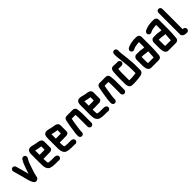

<svg xmlns="http://www.w3.org/2000/svg" viewBox="393 -2411 4132 4132"><g transform="rotate(-45 2459.0 -345.5)"><path d="M52 -456C65 -403 82 -351 96 -296C108 -250 123 -212 131 -165C135 -139 143 -122 148 -99C153 -80 164 -51 171 -36C186 8 225 66 284 36C314 20 322 3 329 -30C332 -51 341 -77 345 -100C349 -123 359 -140 364 -162C374 -194 386 -233 398 -264L408 -290C421 -325 432 -367 452 -397C460 -411 461 -415 470 -429L477 -441C496 -472 481 -508 457 -522C425 -541 390 -526 375 -502L368 -490C363 -481 359 -474 356 -469L348 -455C341 -443 333 -425 327 -411C299 -341 272 -264 248 -187C245 -201 243 -213 240 -223C219 -291 200 -372 179 -440C170 -474 167 -504 140 -521C96 -548 38 -508 52 -456Z M793 -308H704V-442C720 -439 740 -433 755 -430C783 -425 810 -417 838 -414L855 -412C856 -411 858 -411 859 -411V-310H855C842 -310 808 -308 793 -308ZM855 -191H908C921 -191 936 -197 953 -208C970 -219 978 -236 978 -257V-441C976 -498 927 -524 872 -529L855 -532L839 -534C819 -537 799 -543 776 -547C744 -554 716 -566 679 -566C613 -566 585 -515 585 -449V-142C585 -129 586 -117 587 -106C589 -76 590 -53 600 -30C606 -10 614 2 625 17C644 40 672 54 707 59C727 64 750 67 774 67H781C788 68 796 69 804 69H898L905 71C957 84 1000 30 973 -16C959 -40 931 -50 896 -50H804C795 -50 784 -52 773 -52C766 -52 750 -54 745 -55C739 -55 723 -59 717 -60C717 -61 716 -61 715 -61C714 -64 710 -71 710 -76C707 -96 704 -118 704 -143V-189H793C808 -189 841 -191 855 -191Z M1288 -308H1199V-442C1215 -439 1235 -433 1250 -430C1278 -425 1305 -417 1333 -414L1350 -412C1351 -411 1353 -411 1354 -411V-310H1350C1337 -310 1303 -308 1288 -308ZM1350 -191H1403C1416 -191 1431 -197 1448 -208C1465 -219 1473 -236 1473 -257V-441C1471 -498 1422 -524 1367 -529L1350 -532L1334 -534C1314 -537 1294 -543 1271 -547C1239 -554 1211 -566 1174 -566C1108 -566 1080 -515 1080 -449V-142C1080 -129 1081 -117 1082 -106C1084 -76 1085 -53 1095 -30C1101 -10 1109 2 1120 17C1139 40 1167 54 1202 59C1222 64 1245 67 1269 67H1276C1283 68 1291 69 1299 69H1393L1400 71C1452 84 1495 30 1468 -16C1454 -40 1426 -50 1391 -50H1299C1290 -50 1279 -52 1268 -52C1261 -52 1245 -54 1240 -55C1234 -55 1218 -59 1212 -60C1212 -61 1211 -61 1210 -61C1209 -64 1205 -71 1205 -76C1202 -96 1199 -118 1199 -143V-189H1288C1303 -189 1336 -191 1350 -191Z M1694 -7V-34C1694 -39 1694 -46 1695 -57C1695 -66 1696 -75 1697 -83C1704 -136 1712 -192 1721 -244C1725 -269 1732 -296 1734 -320L1736 -332C1739 -344 1741 -354 1743 -366C1743 -367 1743 -369 1744 -370H1858C1860 -345 1864 -320 1864 -292V-8C1864 24 1891 52 1923 52C1955 52 1983 24 1983 -8V-291C1983 -303 1982 -315 1981 -328L1979 -358C1978 -375 1975 -392 1973 -408C1971 -439 1964 -456 1944 -472C1927 -486 1913 -489 1887 -489H1730C1705 -489 1694 -491 1672 -480C1645 -467 1637 -440 1630 -407C1626 -393 1625 -386 1623 -372C1621 -360 1617 -345 1616 -332C1614 -318 1611 -308 1608 -292C1602 -249 1594 -210 1589 -165C1582 -124 1575 -81 1575 -34V-7C1575 25 1603 53 1635 53C1667 53 1694 25 1694 -7Z M2290 -308H2201V-442C2217 -439 2237 -433 2252 -430C2280 -425 2307 -417 2335 -414L2352 -412C2353 -411 2355 -411 2356 -411V-310H2352C2339 -310 2305 -308 2290 -308ZM2352 -191H2405C2418 -191 2433 -197 2450 -208C2467 -219 2475 -236 2475 -257V-441C2473 -498 2424 -524 2369 -529L2352 -532L2336 -534C2316 -537 2296 -543 2273 -547C2241 -554 2213 -566 2176 -566C2110 -566 2082 -515 2082 -449V-142C2082 -129 2083 -117 2084 -106C2086 -76 2087 -53 2097 -30C2103 -10 2111 2 2122 17C2141 40 2169 54 2204 59C2224 64 2247 67 2271 67H2278C2285 68 2293 69 2301 69H2395L2402 71C2454 84 2497 30 2470 -16C2456 -40 2428 -50 2393 -50H2301C2292 -50 2281 -52 2270 -52C2263 -52 2247 -54 2242 -55C2236 -55 2220 -59 2214 -60C2214 -61 2213 -61 2212 -61C2211 -64 2207 -71 2207 -76C2204 -96 2201 -118 2201 -143V-189H2290C2305 -189 2338 -191 2352 -191Z M2696 -7V-34C2696 -39 2696 -46 2697 -57C2697 -66 2698 -75 2699 -83C2706 -136 2714 -192 2723 -244C2727 -269 2734 -296 2736 -320L2738 -332C2741 -344 2743 -354 2745 -366C2745 -367 2745 -369 2746 -370H2860C2862 -345 2866 -320 2866 -292V-8C2866 24 2893 52 2925 52C2957 52 2985 24 2985 -8V-291C2985 -303 2984 -315 2983 -328L2981 -358C2980 -375 2977 -392 2975 -408C2973 -439 2966 -456 2946 -472C2929 -486 2915 -489 2889 -489H2732C2707 -489 2696 -491 2674 -480C2647 -467 2639 -440 2632 -407C2628 -393 2627 -386 2625 -372C2623 -360 2619 -345 2618 -332C2616 -318 2613 -308 2610 -292C2604 -249 2596 -210 2591 -165C2584 -124 2577 -81 2577 -34V-7C2577 25 2605 53 2637 53C2669 53 2696 25 2696 -7Z M3310 -536H3247C3242 -536 3236 -536 3231 -537C3217 -537 3206 -541 3192 -540H3166C3148 -540 3133 -534 3122 -522C3099 -498 3095 -474 3092 -434C3089 -383 3084 -338 3084 -282V-93C3084 -68 3086 -47 3093 -27C3106 17 3131 42 3186 42H3266C3286 42 3306 41 3323 38L3343 36C3357 35 3376 32 3389 31L3407 29C3419 26 3426 25 3439 24C3486 17 3528 -14 3528 -67V-226C3528 -276 3524 -327 3518 -372C3514 -413 3513 -453 3507 -490L3503 -524C3502 -534 3501 -543 3500 -551C3498 -586 3489 -615 3489 -650V-708C3489 -740 3462 -768 3430 -768C3398 -768 3370 -740 3370 -708V-652C3370 -613 3378 -578 3381 -542C3384 -496 3393 -451 3396 -403C3402 -347 3409 -288 3409 -226V-92C3406 -92 3405 -92 3404 -91C3360 -84 3314 -77 3266 -77H3204V-81C3203 -85 3203 -89 3203 -93V-282C3203 -331 3206 -375 3210 -419C3213 -418 3217 -418 3220 -418C3229 -417 3238 -417 3247 -417H3310C3342 -417 3370 -444 3370 -476C3370 -508 3342 -536 3310 -536Z M3893 -510H3933V-353C3932 -352 3932 -352 3931 -352L3924 -351H3906C3901 -352 3895 -353 3887 -355C3870 -357 3854 -359 3837 -361L3818 -364C3809 -365 3799 -365 3790 -365H3705C3689 -365 3676 -361 3664 -352C3642 -335 3628 -309 3628 -273V-101C3628 -69 3633 -40 3639 -13C3648 30 3680 65 3730 65H3940C3978 65 4004 59 4022 36C4037 16 4040 1 4040 -27C4040 -31 4040 -36 4041 -42C4044 -77 4047 -101 4048 -138C4049 -172 4052 -217 4052 -252V-556C4052 -568 4049 -580 4042 -591C4028 -614 4004 -629 3971 -629H3901C3892 -629 3883 -628 3874 -627C3831 -621 3787 -617 3752 -602L3736 -596C3720 -591 3708 -587 3693 -578C3677 -567 3665 -556 3660 -536C3648 -484 3704 -444 3749 -472C3751 -474 3756 -478 3759 -478C3764 -480 3770 -482 3776 -484C3791 -489 3806 -499 3824 -499C3847 -504 3870 -505 3893 -510ZM3748 -87C3747 -92 3747 -96 3747 -101V-246H3791C3795 -246 3799 -246 3803 -245L3822 -243C3829 -242 3837 -241 3845 -240L3865 -238C3882 -234 3896 -232 3916 -232C3921 -232 3927 -232 3933 -233C3932 -222 3932 -210 3932 -198C3928 -147 3926 -100 3922 -54H3752V-56C3750 -67 3748 -75 3748 -87Z M4416 -510H4456V-353C4455 -352 4455 -352 4454 -352L4447 -351H4429C4424 -352 4418 -353 4410 -355C4393 -357 4377 -359 4360 -361L4341 -364C4332 -365 4322 -365 4313 -365H4228C4212 -365 4199 -361 4187 -352C4165 -335 4151 -309 4151 -273V-101C4151 -69 4156 -40 4162 -13C4171 30 4203 65 4253 65H4463C4501 65 4527 59 4545 36C4560 16 4563 1 4563 -27C4563 -31 4563 -36 4564 -42C4567 -77 4570 -101 4571 -138C4572 -172 4575 -217 4575 -252V-556C4575 -568 4572 -580 4565 -591C4551 -614 4527 -629 4494 -629H4424C4415 -629 4406 -628 4397 -627C4354 -621 4310 -617 4275 -602L4259 -596C4243 -591 4231 -587 4216 -578C4200 -567 4188 -556 4183 -536C4171 -484 4227 -444 4272 -472C4274 -474 4279 -478 4282 -478C4287 -480 4293 -482 4299 -484C4314 -489 4329 -499 4347 -499C4370 -504 4393 -505 4416 -510ZM4271 -87C4270 -92 4270 -96 4270 -101V-246H4314C4318 -246 4322 -246 4326 -245L4345 -243C4352 -242 4360 -241 4368 -240L4388 -238C4405 -234 4419 -232 4439 -232C4444 -232 4450 -232 4456 -233C4455 -222 4455 -210 4455 -198C4451 -147 4449 -100 4445 -54H4275V-56C4273 -67 4271 -75 4271 -87Z M4675 -661V-18C4666 39 4718 72 4773 75C4780 75 4786 75 4793 76L4804 77C4820 78 4834 74 4847 63C4887 30 4864 -38 4814 -42L4802 -43H4794V-661C4794 -693 4766 -721 4734 -721C4702 -721 4675 -693 4675 -661Z"/></g></svg>

Font: Electronic
Style: Nord
Weight: 900
Version: Version 1.011